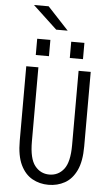

<svg xmlns="http://www.w3.org/2000/svg" viewBox="-68 -1122 686 1175"><g transform="rotate(5 275.0 -534.0)"><path d="M275.5 11Q221 11 176 -14Q131 -39 104.2 -94.5Q77.5 -150 77.5 -242.5V-700H152V-244Q152 -139.5 186.5 -95.8Q221 -52 275.5 -52Q330.5 -52 364.8 -95.8Q399 -139.5 399 -244V-700H473.5V-242.5Q473.5 -150 447 -94.5Q420.5 -39 375.5 -14Q330.5 11 275.5 11ZM129.5 -873.5H210.5V-773.5H129.5ZM338.5 -873.5H419.5V-773.5H338.5ZM240.5 -939 92 -1077.5H182L311 -939Z"/></g></svg>

Font: Trispace SemiCondensed Light
Style: Regular
Weight: 300
Width: 4
Designer: Tyler Finck
Foundry: Etcetera Type Company
Version: Version 1.210; ttfautohint (v1.8.3)